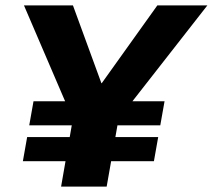

<svg xmlns="http://www.w3.org/2000/svg" viewBox="-20 -695 792 715"><path d="M88.9 -228.3H576.9L592.8 -318H104.8ZM65.2 -94.8H553.2L569.1 -184.5H81.1ZM207.5 0H377.2L421.5 -251.8L752.3 -675H566L358.9 -385.2H357.6L251.6 -675H69.2L251.2 -251Z"/></svg>

Font: Anybody Thin
Style: Italic
Weight: 100
Italic angle: -10°
Designer: Tyler Finck
Foundry: Etcetera Type Company
Version: Version 1.114;gftools[0.9.25]